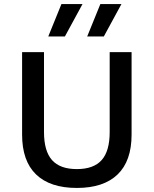

<svg xmlns="http://www.w3.org/2000/svg" viewBox="-20 -917 758 947"><path d="M629 -253Q629 -123 560 -56.5Q491 10 359 10Q227 10 158 -56.5Q89 -123 89 -253V-660H197V-266Q197 -172 236.5 -127.5Q276 -83 359 -83Q442 -83 481.5 -127.5Q521 -172 521 -266V-660H629ZM579 -897 492 -737H410L475 -897ZM387 -897 300 -737H218L283 -897Z"/></svg>

Font: Work Sans Medium
Style: Regular
Weight: 500
Designer: Wei Huang
Foundry: Wei Huang
Version: Version 1.500